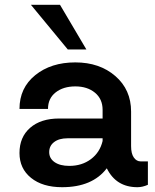

<svg xmlns="http://www.w3.org/2000/svg" viewBox="-20 -770 645 800"><path d="M340 -563.8H262.5L108.8 -750H230ZM566.2 -97.5H596.2V0Q573.8 10 552.5 10Q463.8 10 425 -68.8Q365 10 238.8 10Q157.5 10 109.4 -28.8Q61.2 -67.5 61.2 -132.5Q61.2 -198.8 105.6 -237.5Q150 -276.2 226.2 -276.2H407.5V-312.5Q407.5 -357.5 375.6 -383.8Q343.8 -410 293.8 -410Q243.8 -410 211.9 -385Q180 -360 180 -316.2H61.2Q61.2 -403.8 126.9 -456.9Q192.5 -510 293.8 -510Q395 -510 460.6 -453.1Q526.2 -396.2 526.2 -305V-161.2Q526.2 -130 537.5 -113.8Q548.8 -97.5 566.2 -97.5ZM268.8 -78.8Q321.2 -78.8 358.8 -106.9Q396.2 -135 407.5 -182.5V-193.8H261.2Q226.2 -193.8 205.6 -178.1Q185 -162.5 185 -136.2Q185 -110 207.5 -94.4Q230 -78.8 268.8 -78.8Z"/></svg>

Font: Now Alt Medium
Style: Regular
Weight: 500
Designer: Alfredo Marco Pradil
Foundry: Alfredo Marco Pradil
Version: Version 1.002;PS 001.002;hotconv 1.0.88;makeotf.lib2.5.64775